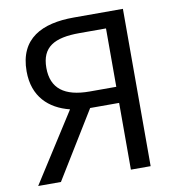

<svg xmlns="http://www.w3.org/2000/svg" viewBox="-82 -807 813 881"><g transform="rotate(-10 324.5 -366.5)"><path d="M320 -733C171 -733 64 -680 64 -527C64 -409 134 -345 230 -321L25 0H131L322 -311H457V0H549V-733ZM457 -386H333C216 -386 156 -431 156 -527C156 -624 216 -658 333 -658H457Z"/></g></svg>

Font: Spoqa Han Sans Neo Regular
Style: Regular
Weight: 400
Designer: [Spoqa Han Sans Neo] Dong-huui Kim  Younghwa Kang  Yujin Lee  [Noto Sans] Ryoko NISHIZUKA  (kana & ideographs); Paul D. 
Foundry: Spoqa (http://www.spoqa-han-sans.com)
Version: Version 1.000